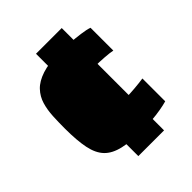

<svg xmlns="http://www.w3.org/2000/svg" viewBox="-199 -811 934 934"><g transform="rotate(-45 268.5 -344.0)"><path d="M316 -67Q233 -67 180.5 -79Q128 -91 99.5 -120.5Q71 -150 60 -203.5Q49 -257 49 -340Q49 -382 51 -423Q53 -464 63.5 -499.5Q74 -535 99.5 -562Q125 -589 172 -604.5Q219 -620 293 -620Q322 -620 359 -617Q396 -614 430 -609.5Q464 -605 484 -598V-441Q465 -445 430.5 -447.5Q396 -450 364 -450Q335 -450 318 -445.5Q301 -441 293.5 -429Q286 -417 284 -396Q282 -375 282 -342Q282 -310 284 -289Q286 -268 293 -256Q300 -244 317 -239.5Q334 -235 364 -235Q390 -235 425.5 -238Q461 -241 488 -245V-88Q467 -82 438 -77Q409 -72 377 -69.5Q345 -67 316 -67ZM207 8V-696H384V8Z"/></g></svg>

Font: Saira Expanded Black
Style: Regular
Weight: 900
Width: 7
Designer: Hector Gatti with collaboration of the Omnibus-Type team
Foundry: Omnibus-Type
Version: Version 1.101